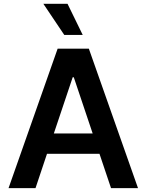

<svg xmlns="http://www.w3.org/2000/svg" viewBox="-20 -981 764 1001"><path d="M699.6 0H558.9L498.6 -179.3H225.1L165.1 0H24.5L280.5 -727.3H443.2ZM463.1 -285.2 364.7 -578.1H359L260.7 -285.2ZM411.2 -799H315L206 -961.3H332Z"/></svg>

Font: Linik Sans SemiBold
Style: Regular
Weight: 600
Designer: Rasmus Andersson (font), Cristiano Sobral (main changes)
Foundry: rsms
Version: Version 3.018;June 1, 2022;FontCreator 14.0.0.2814 64-bit; t